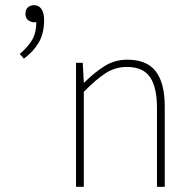

<svg xmlns="http://www.w3.org/2000/svg" viewBox="-20 -720 743 740"><path d="M72 -494 56 -512Q88 -539 104 -566.5Q120 -594 120 -636L102 -686L138 -648Q131 -639 126 -636.5Q121 -634 112 -634Q100 -634 89 -642Q78 -650 78 -666Q78 -683 87.5 -691.5Q97 -700 112 -700Q129 -700 139.5 -685.5Q150 -671 150 -642Q150 -591 129 -555.5Q108 -520 72 -494ZM273 0V-478H299L303 -402H305Q343 -440 382.5 -465Q422 -490 471 -490Q545 -490 580 -445.5Q615 -401 615 -308V0H585V-304Q585 -384 558 -423Q531 -462 469 -462Q424 -462 387 -438Q350 -414 303 -366V0Z"/></svg>

Font: Source Sans 3 Variable
Style: Regular
Weight: 200
Designer: Paul D. Hunt
Foundry: Adobe Systems Incorporated
Version: Version 3.026